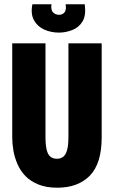

<svg xmlns="http://www.w3.org/2000/svg" viewBox="-20 -862 531 895"><path d="M247 13Q196 13 159 -2Q122 -17 98.5 -41.5Q75 -66 61.5 -97Q48 -128 42.5 -160Q37 -192 37 -222V-660H192V-226Q192 -187 197.5 -164Q203 -141 215 -131.5Q227 -122 246 -122Q263 -122 275 -131.5Q287 -141 293 -163.5Q299 -186 299 -226V-660H454V-222Q454 -100 399 -43.5Q344 13 247 13ZM131 -842H220Q216 -815 227.5 -804Q239 -793 255 -793Q271 -793 280.5 -804Q290 -815 286 -842H375Q382 -791 365 -762.5Q348 -734 317 -722Q286 -710 255 -710Q218 -710 186.5 -724Q155 -738 138.5 -767.5Q122 -797 131 -842Z"/></svg>

Font: Bricolage Grotesque 48pt Condensed ExtraBold
Style: Regular
Weight: 800
Width: 3
Designer: Mathieu Triay
Foundry: Atelier Triay
Version: Version 1.001;gftools[0.9.33.dev8+g029e19f]